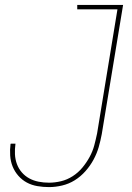

<svg xmlns="http://www.w3.org/2000/svg" viewBox="-20 -755 540 783"><path d="M180 8Q156 8 132.5 4Q109 0 89.5 -10.5Q70 -21 55 -38Q40 -55 31.5 -76Q23 -97 21.5 -121Q20 -145 23 -168Q24 -168 24 -168.5Q24 -169 24 -169H43Q43 -169 43 -168.5Q43 -168 43 -168Q40 -147 41 -126Q42 -105 49 -86Q56 -67 69 -52Q82 -37 99.5 -27.5Q117 -18 137.5 -14Q158 -10 180 -10Q204 -10 229 -16Q254 -22 276.5 -36.5Q299 -51 316 -71.5Q333 -92 345.5 -115Q358 -138 364.5 -162.5Q371 -187 376 -211L459 -717H295V-735H482L395 -208Q390 -181 382.5 -155Q375 -129 361.5 -104Q348 -79 328.5 -57Q309 -35 285 -20Q261 -5 233.5 1.5Q206 8 180 8Z"/></svg>

Font: Iosevka Curly Thin Oblique
Style: Regular
Weight: 100
Italic angle: -9°
Monospace: yes
Designer: Belleve Invis
Foundry: Belleve Invis
Version: Version 11.1.0; ttfautohint (v1.8.3)